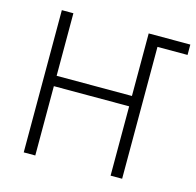

<svg xmlns="http://www.w3.org/2000/svg" viewBox="-104 -823 952 931"><g transform="rotate(15 372.0 -357.0)"><path d="M94 0V-714H152V-400H530V-714H739V-662H588V0H530V-348H152V0Z"/></g></svg>

Font: Noto Sans Display Light
Style: Regular
Weight: 300
Designer: Monotype Design Team
Foundry: Monotype Imaging Inc.
Version: Version 2.003